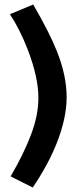

<svg xmlns="http://www.w3.org/2000/svg" viewBox="-20 -777 349 850"><path d="M232 -550Q200 -631 127 -757L24 -714Q68 -647 103 -557Q150 -434 150 -344Q150 -268 118 -182.5Q86 -97 27 4L125 53Q194 -49 231 -143Q275 -254 275 -347Q275 -442 232 -550Z"/></svg>

Font: RT Raleway Bold
Style: Regular
Weight: 400
Designer: Matt McInerney, Pablo Impallari, Rodrigo Fuenzalida — Edited by Milan Moffatt in April 2016
Foundry: Matt McInerney, Pablo Impallari, Rodrigo Fuenzalida — Edited by Milan Moffatt in April 2016
Version: Version 3.001